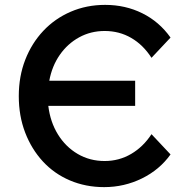

<svg xmlns="http://www.w3.org/2000/svg" viewBox="-20 -751 762 787"><path d="M407 16Q331 16 266.5 -11.5Q202 -39 155.5 -89.5Q109 -140 83 -208Q57 -276 57 -357Q57 -438 83.5 -506Q110 -574 157.5 -624.5Q205 -675 270 -703Q335 -731 411 -731Q494 -731 563.5 -696.5Q633 -662 679 -597L601 -514Q567 -567 518 -595.5Q469 -624 409 -624Q352 -624 304.5 -598Q257 -572 225 -526Q193 -480 182 -420H534V-317H178Q186 -251 217.5 -200Q249 -149 298.5 -120Q348 -91 409 -91Q468 -91 517.5 -120Q567 -149 601 -201L679 -118Q634 -55 561.5 -19.5Q489 16 407 16Z"/></svg>

Font: Wix Madefor Text SemiBold
Style: Regular
Weight: 600
Designer: Dalton Maag Ltd
Foundry: Dalton Maag Ltd
Version: Version 3.100